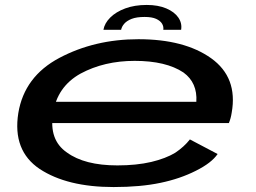

<svg xmlns="http://www.w3.org/2000/svg" viewBox="-20 -750 1036 776"><path d="M439 6 454.5 -81.5Q321.5 -81.5 250 -134Q177 -184.5 194.5 -292Q210.5 -399.5 305.5 -452.5Q401 -504 524.5 -504Q651 -504 721.5 -457Q778.5 -415.5 773.5 -338.5H187L172 -252.5H905Q913 -271.5 916.5 -295Q941.5 -437 833.5 -514.5Q725.5 -591.5 539.5 -591.5Q362.5 -591.5 220 -516Q78.5 -441 54 -293Q30 -141 140.5 -67Q251.5 6 439 6ZM454.5 -81.5 439 6Q548 6 628.5 -11Q708 -27.5 772 -60Q835 -91.5 859.5 -127.5L747.5 -186.5Q724 -156.5 688 -132.5Q650 -109.5 591.5 -95.5Q531.5 -81.5 454.5 -81.5ZM573 -730Q524 -730 486.2 -716Q448.5 -702 425.5 -679Q402.5 -656 398 -629.5H469.5Q472 -642.5 482.2 -654.2Q492.5 -666 512.2 -673.8Q532 -681.5 564.5 -681.5Q594 -681.5 611 -673.8Q628 -666 635 -654.2Q642 -642.5 640 -629.5H712Q716.5 -656 700.8 -679Q685 -702 652 -716Q619 -730 573 -730Z"/></svg>

Font: Anybody ExtraExpanded Medium
Style: Italic
Weight: 500
Width: 8
Italic angle: -10°
Version: Version 1.113;gftools[0.9.25]